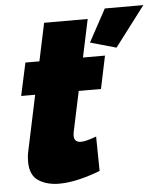

<svg xmlns="http://www.w3.org/2000/svg" viewBox="-53 -777 709 834"><g transform="rotate(-5 301.5 -359.5)"><path d="M45 -96Q45 -107 46 -118Q47 -129 50 -142L101 -383H40L71 -526H132L167 -691H357L322 -526H418L388 -383H291L254 -209Q253 -204 252.5 -199.5Q252 -195 252 -191Q252 -162 282 -162Q294 -162 312 -167Q330 -172 349 -179L351 -29Q308 -12 260.5 -0.5Q213 11 172 11Q118 11 81.5 -13Q45 -37 45 -96ZM358 -588 435 -730H603L471 -556Z"/></g></svg>

Font: Raleway Black
Style: Italic
Weight: 900
Italic angle: -12°
Designer: Matt McInerney, Pablo Impallari, Rodrigo Fuenzalida
Foundry: Matt McInerney, Pablo Impallari, Rodrigo Fuenzalida
Version: Version 4.101;RELEASE